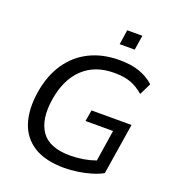

<svg xmlns="http://www.w3.org/2000/svg" viewBox="-159 -1022 1050 1154"><g transform="rotate(20 366.5 -444.5)"><path d="M383 9Q261 9 187.5 -37Q114 -83 87 -167Q60 -251 78 -365Q96 -476 149 -554Q202 -632 285 -673Q368 -714 475 -714Q552 -714 605.5 -694.5Q659 -675 697 -640L660 -565Q619 -600 577 -615.5Q535 -631 471 -631Q348 -631 272 -558.5Q196 -486 175 -354Q154 -221 205 -147Q256 -73 390 -73Q475 -73 552 -100L583 -300H407L419 -372H675L623 -45Q592 -28 551.5 -16Q511 -4 467 2.5Q423 9 383 9ZM442 -804 456 -898H553L538 -804Z"/></g></svg>

Font: Mulish Medium
Style: Italic
Weight: 500
Italic angle: -9°
Designer: Vernon Adams
Foundry: Vernon Adams
Version: Version 3.603; ttfautohint (v1.8.3)